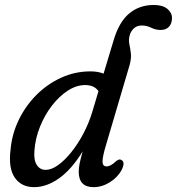

<svg xmlns="http://www.w3.org/2000/svg" viewBox="-20 -743 712 772"><path d="M470 -61.5Q454 -30.5 422.2 -10.5Q390.5 9.5 356 9.5Q296.5 9.5 296.5 -53Q296.5 -67 300 -85Q303.5 -103 312.5 -134.5Q268 -62 217.8 -26.2Q167.5 9.5 117 9.5Q66.5 9.5 39.8 -28.2Q13 -66 22.5 -141.5Q28 -204 55.2 -260.5Q82.5 -317 126.2 -361Q170 -405 225.8 -430.5Q281.5 -456 344 -456Q373.5 -456 396.5 -447L437 -581.5Q458.5 -654.5 499.5 -688.8Q540.5 -723 598 -723Q634 -723 652.8 -707.5Q671.5 -692 671.5 -671Q671.5 -648.5 659.5 -635.5Q647.5 -622.5 626 -622.5Q606 -622.5 588 -631.5Q570 -640.5 549.5 -640.5Q530 -640.5 517 -627.8Q504 -615 500 -595.5Q497 -579.5 500.5 -563.5Q504 -547.5 506.2 -527.8Q508.5 -508 501 -481L405.5 -157.5Q392.5 -114 392.2 -94Q392 -74 408.5 -74Q425 -74 445.5 -94Q450.5 -98.5 456.5 -100.8Q462.5 -103 467.5 -100Q484.5 -92 470 -61.5ZM118.5 -138Q115 -100 127.8 -80Q140.5 -60 163.5 -60Q187 -60 213.8 -79.2Q240.5 -98.5 267 -131.5Q293.5 -164.5 315.5 -206.2Q337.5 -248 351 -293L376 -376.5Q359 -401 322.5 -401Q287.5 -401 253 -378.8Q218.5 -356.5 189.2 -318.8Q160 -281 141 -234Q122 -187 118.5 -138Z"/></svg>

Font: Fraunces 72pt S100
Style: Italic
Weight: 400
Italic angle: -16°
Version: Version 1.000; ttfautohint (v1.8.3)